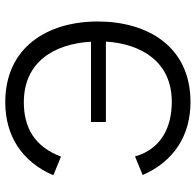

<svg xmlns="http://www.w3.org/2000/svg" viewBox="-27 -714 751 737"><g transform="rotate(90 348.5 -345.5)"><path d="M372.6 9.8C500.5 9.8 601.1 -53.7 652.8 -174.8L581.1 -204.1C542.5 -101.6 468.8 -61.5 372.6 -61.5C218.8 -61.5 148.4 -176.3 140.1 -319.3H448.2V-376.5H139.6C148.4 -513.2 217.3 -629.4 370.6 -629.4C466.8 -629.4 551.3 -590.3 580.6 -488.3L651.9 -517.6C599.1 -638.2 499.5 -701.2 371.6 -701.2C160.2 -701.2 62.5 -538.6 62.5 -345.2C62.5 -151.9 161.6 9.8 372.6 9.8Z"/></g></svg>

Font: HK Grotesk
Style: Regular
Weight: 400
Designer: Alfredo Marco Pradil and Stefan Peev
Foundry: Hanken Design Co.
Version: Version 1.045;PS 001.045;hotconv 1.0.88;makeotf.lib2.5.64775